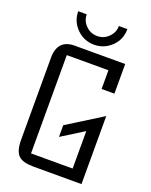

<svg xmlns="http://www.w3.org/2000/svg" viewBox="-171 -1037 884 1127"><g transform="rotate(20 271.0 -473.5)"><path d="M60 -635Q60 -750 167 -750H482V-565H402V-682H142V-68H402V-302L263 -215V-288L482 -425V0H185Q114 0 88 -26Q60 -53 60 -124ZM424 -947Q424 -882 379 -838Q333 -794 271 -794Q207 -794 162 -839Q117 -884 117 -947H170Q170 -907 199.5 -877.5Q229 -848 271 -848Q312 -848 341.5 -877.5Q371 -907 371 -947Z"/></g></svg>

Font: Kelly Slab
Style: Regular
Weight: 400
Designer: Denis Masharov
Foundry: Denis Masharov
Version: Version 1.001